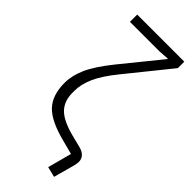

<svg xmlns="http://www.w3.org/2000/svg" viewBox="-283 -788 995 995"><g transform="rotate(45 214.0 -290.5)"><path d="M356.9 159.2 299.8 145 335 13.2 262.2 -5.9Q144 -35.6 97.4 -84.5Q50.8 -133.3 50.8 -224.1Q50.8 -277.3 76.2 -334.7Q101.6 -392.1 168 -475.1L340.8 -688V-690.9L282.2 -687H66.9V-740.2H412.1V-692.9L220.2 -455.1Q162.6 -383.8 139.4 -331.1Q116.2 -278.3 116.2 -231V-215.8Q116.2 -155.3 151.4 -119.1Q186.5 -83 270 -61L340.8 -43Q393.1 -29.3 393.1 14.2Q393.1 21.5 389.2 41Z"/></g></svg>

Font: Anuphan Light
Style: Regular
Weight: 300
Designer: Mike Abbink, Paul van der Laan, Pieter van Rosmalen, Mint Tantisuwanna
Foundry: Bold Monday; Cadson Demak
Version: Version 3.002;hotconv 1.0.109;makeotfexe 2.5.65596